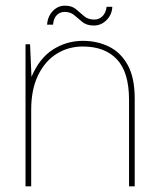

<svg xmlns="http://www.w3.org/2000/svg" viewBox="-20 -657 553 677"><path d="M70 0V-501H86L91 -386Q119 -452 167 -482.5Q215 -513 272 -513Q323 -513 364.5 -492.5Q406 -472 430.5 -427.5Q455 -383 455 -310V0H435V-305Q435 -402 392.5 -447.5Q350 -493 272 -493Q221 -493 180 -467.5Q139 -442 114.5 -392Q90 -342 90 -270V0ZM311 -567Q286 -567 271 -579Q256 -591 242.5 -603Q229 -615 208 -615Q192 -615 180.5 -604Q169 -593 167 -570H146Q148 -599 166 -618Q184 -637 209 -637Q233 -637 247.5 -625Q262 -613 276 -600.5Q290 -588 313 -588Q329 -588 341 -599.5Q353 -611 356 -633H376Q375 -606 356 -586.5Q337 -567 311 -567Z"/></svg>

Font: DM Sans 18pt Thin
Style: Regular
Weight: 250
Designer: Colophon Foundry, Jonny Pinhorn
Foundry: Colophon Foundry
Version: Version 4.004;gftools[0.9.30]